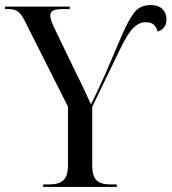

<svg xmlns="http://www.w3.org/2000/svg" viewBox="-24 -740 679 760"><path d="M147 0V-10H172Q210 -10 227.5 -27Q245 -44 245 -85V-318L76 -653Q62 -683 48 -693.5Q34 -704 11 -704H-4V-714H252V-704H223Q197 -704 186 -698Q175 -692 175 -678Q175 -662 194 -623L278 -449Q296 -414 310 -383.5Q324 -353 336 -327Q346 -346 361 -378Q376 -410 391 -443L457 -597Q485 -662 508 -691Q531 -720 573 -720Q604 -720 619.5 -703.5Q635 -687 635 -664Q635 -626 600 -615Q596 -631 585.5 -641.5Q575 -652 553 -652Q527 -652 505 -631Q483 -610 452 -547L341 -317V-85Q341 -44 357.5 -27Q374 -10 412 -10H438V0Z"/></svg>

Font: Noto Serif Display SemiCondensed
Style: Regular
Weight: 400
Width: 4
Designer: Monotype Design Team
Foundry: Monotype Imaging Inc.
Version: Version 2.009